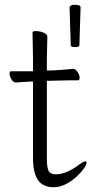

<svg xmlns="http://www.w3.org/2000/svg" viewBox="-20 -770 400 803"><path d="M118 -429H108Q107 -429 47 -425H46Q36 -425 28 -438Q20 -451 20 -461.5Q20 -472 26 -472H118V-528L116 -635Q116 -640 131 -640Q146 -640 162 -633.5Q178 -627 178 -617L176 -528V-475H181L209 -476Q245 -478 285 -482H286Q296 -482 304.5 -469Q313 -456 313 -445Q313 -434 307 -434H268Q240 -434 220 -433L181 -432H176V-108Q176 -67 184 -54Q192 -41 214 -41Q258 -41 313 -83Q329 -95 335.5 -95Q342 -95 342 -90Q342 -71 299 -30Q250 13 204.5 13Q159 13 138.5 -17.5Q118 -48 118 -110ZM312 -580Q312 -573 294.5 -573Q277 -573 276 -580L271 -738Q271 -750 294 -750Q317 -750 317 -739V-738Z"/></svg>

Font: ToneOZ-Pinyin-WenKai-Light
Style: Light
Weight: 300
Designer: Fontworks Inc.
Foundry: ToneOZ
Version: Version 0.240331